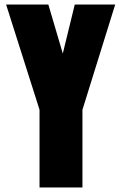

<svg xmlns="http://www.w3.org/2000/svg" viewBox="-20 -830 537 850"><path d="M155 0V-344L7 -810H194L258 -593L311 -810H490L345 -344V0Z"/></svg>

Font: Oswald Heavy
Style: Regular
Weight: 400
Designer: Vernon Adams
Foundry: Vernon Adams
Version: Version 4.101